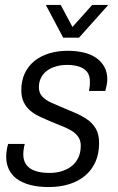

<svg xmlns="http://www.w3.org/2000/svg" viewBox="-20 -743 476 775"><path d="M177 12Q134 12 102 3.5Q70 -5 48.5 -20.5Q27 -36 16 -59Q5 -82 5 -110Q5 -122 7 -136Q9 -150 13 -162H80Q77 -151 75.5 -140Q74 -129 74 -120Q74 -94 86.5 -77.5Q99 -61 122.5 -53Q146 -45 180 -45Q208 -45 231 -52.5Q254 -60 270.5 -73.5Q287 -87 296.5 -107.5Q306 -128 306 -155Q306 -176 295.5 -191Q285 -206 267 -216.5Q249 -227 226.5 -235.5Q204 -244 181 -254Q160 -263 139 -273Q118 -283 102 -296.5Q86 -310 76 -330Q66 -350 66 -379Q66 -418 80.5 -448Q95 -478 120.5 -498Q146 -518 180 -528Q214 -538 253 -538Q288 -538 317.5 -531Q347 -524 368 -509.5Q389 -495 401 -473.5Q413 -452 413 -423Q413 -411 410.5 -399Q408 -387 405 -376H339Q342 -391 342.5 -399Q343 -407 343 -413Q343 -439 331 -453.5Q319 -468 298 -474.5Q277 -481 251 -481Q227 -481 206 -475Q185 -469 169.5 -457.5Q154 -446 145.5 -429Q137 -412 137 -391Q137 -368 150.5 -353.5Q164 -339 185 -329.5Q206 -320 230 -310Q256 -299 282 -288Q308 -277 330.5 -262Q353 -247 366.5 -224Q380 -201 380 -166Q380 -122 365 -89Q350 -56 323 -33.5Q296 -11 259 0.5Q222 12 177 12ZM417 -723 299 -591H235L165 -723H225L286 -609H250L352 -723Z"/></svg>

Font: Archivo SemiCondensed Light
Style: Italic
Weight: 300
Width: 4
Italic angle: -10°
Designer: Hector Gatti
Foundry: Omnibus-Type
Version: Version 2.001